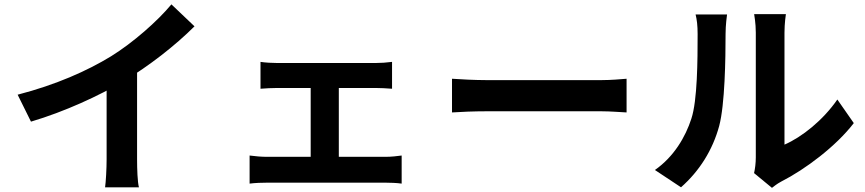

<svg xmlns="http://www.w3.org/2000/svg" viewBox="-20 -831 4040 897"><path d="M62.4 -388.6 124.7 -262.7C282.4 -309.4 444.7 -384.3 557.7 -451.8C675.2 -522.1 797 -616.6 888.7 -708L780.8 -810.6C715.6 -732 601.5 -631.7 499.2 -568.3C387.6 -499.9 241.1 -434.8 62.4 -388.6ZM478.1 -503.5V-86.8C478.1 -42.6 474.5 20.2 470.9 44.3H629.1C622.4 19.4 620.4 -42.6 620.4 -86.8V-537.1Z M1197 -541.9V-416.4C1218.5 -418.4 1254.5 -420 1276.2 -420H1733.8C1756.6 -420 1786.6 -418.4 1811.6 -416.4V-541.9C1787.6 -538.6 1758 -536.6 1733.8 -536.6H1276C1254.3 -536.6 1218.7 -538.4 1197 -541.9ZM1431.5 -30H1562.9V-473.1H1431.5ZM1146.1 -104.4V26.8C1172.7 23.4 1203.7 22.4 1228.1 22.4H1780.6C1798.5 22.4 1835.2 23.4 1856.5 26.8V-104.4C1835.9 -101.6 1808.4 -98.3 1780.6 -98.3H1228.1C1202.9 -98.3 1171.7 -100.8 1146.1 -104.4Z M2091.7 -463.1V-305.7C2129.2 -308.5 2196.3 -311.1 2252.6 -311.1C2370.2 -311.1 2699.6 -311.1 2790 -311.1C2832.3 -311.1 2883.3 -306.7 2907.3 -305.7V-463.1C2880.7 -461.1 2836.5 -456.7 2789.8 -456.7C2700.4 -456.7 2370.5 -456.7 2252.6 -456.7C2201 -456.7 2128.2 -460.3 2091.7 -463.1Z M3502.9 -22.3 3586.5 46.6C3596.2 39.5 3608.3 28.8 3629.7 17.3C3742.4 -39.9 3885.8 -147.8 3968.8 -255.9L3892 -366.1C3825 -269.1 3726.1 -190.3 3645 -155.3C3645 -216.2 3645 -597.8 3645 -677.9C3645 -722.9 3651.2 -762 3651.6 -764.9H3503.3C3503.5 -762 3511 -723.7 3511 -678.7C3511 -597.8 3511 -148.7 3511 -95.7C3511 -68.6 3507.4 -41.4 3502.9 -22.3ZM3039.7 -36.8 3161.6 44C3247.5 -31.7 3309.6 -130 3340.1 -243C3366.6 -343.5 3369.8 -554.5 3369.8 -673.1C3369.8 -714.5 3376.2 -759.4 3376.7 -763.5H3229.7C3235.8 -738.7 3239.2 -712.2 3239.2 -671.5C3239.2 -551.4 3238.4 -361.9 3209.9 -276.4C3182.4 -191 3128.3 -98.7 3039.7 -36.8Z"/></svg>

Font: Source Han Sans JP VF
Style: Regular
Weight: 250
Designer: Ryoko NISHIZUKA 西塚涼子 (kana, bopomofo & ideographs); Paul D. Hunt (Latin, Greek & Cyrillic); Sandoll Communications 산돌커뮤니
Foundry: Adobe
Version: Version 2.004;hotconv 1.0.118;makeotfexe 2.5.65603